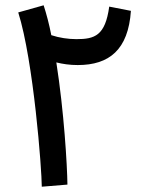

<svg xmlns="http://www.w3.org/2000/svg" viewBox="-20 -702 544 726"><path d="M235 -4C234 -78 222 -281 193 -466C217 -460 244 -456 274 -456C393 -456 465 -514 475 -661L393 -677C378 -567 338 -554 269 -554C238 -554 204 -559 174 -569C166 -610 156 -648 145 -682L49 -655C107 -471 138 -60 138 4Z"/></svg>

Font: Noto Sans Arabic UI Md
Style: Regular
Weight: 500
Designer: Monotype Design Team, Nadine Chahine and Nizar Qandah
Foundry: Monotype Imaging Inc.
Version: Version 2.010